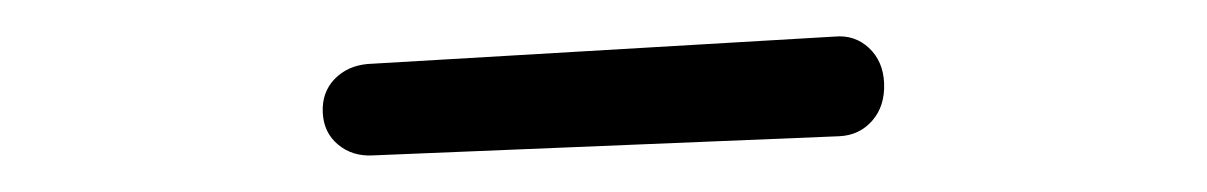

<svg xmlns="http://www.w3.org/2000/svg" viewBox="-20 -748 660 105"><path d="M156.5 -686.5Q156 -697.5 163 -704.8Q170 -712 181 -713L436.5 -728Q447.5 -729 455.2 -721.8Q463 -714.5 463.5 -702.5Q464 -690 457 -682Q450 -674 439 -673.5L183.5 -663Q172.5 -662.5 164.8 -669Q157 -675.5 156.5 -686.5Z"/></svg>

Font: Monaspace Radon Var
Style: Regular
Weight: 400
Designer: Riley Cran and the Lettermatic Team
Version: Version 1.000 (Monaspace Radon Var)